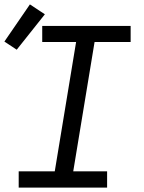

<svg xmlns="http://www.w3.org/2000/svg" viewBox="-35 -853 655 873"><path d="M50 0V-74H214L311 -662H157V-735H559V-662H395L298 -74H452V0ZM41 -627 -15 -664 101 -833 169 -788Z"/></svg>

Font: Iosevka SS04 Extended Oblique
Style: Regular
Weight: 400
Width: 7
Italic angle: -9°
Monospace: yes
Designer: Belleve Invis
Foundry: Belleve Invis
Version: Version 19.0.0; ttfautohint (v1.8.4)